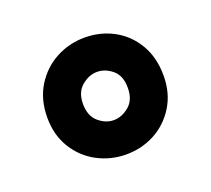

<svg xmlns="http://www.w3.org/2000/svg" viewBox="-64 -791 491 447"><g transform="rotate(-20 181.5 -567.5)"><path d="M181 -423Q143 -423 110 -440.5Q77 -458 57 -490.5Q37 -523 37 -566Q37 -611 57.5 -644Q78 -677 111 -694.5Q144 -712 182 -712Q221 -712 253.5 -694.5Q286 -677 305.5 -644Q325 -611 325 -566Q325 -523 305 -490.5Q285 -458 252.5 -440.5Q220 -423 181 -423ZM181 -508Q201 -508 219 -523Q237 -538 237 -568Q237 -598 219.5 -612.5Q202 -627 182 -627Q162 -627 144 -612Q126 -597 126 -568Q126 -538 143.5 -523Q161 -508 181 -508Z"/></g></svg>

Font: DM Sans 28pt
Style: Bold
Weight: 700
Version: Version 4.004;gftools[0.9.30]